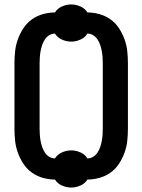

<svg xmlns="http://www.w3.org/2000/svg" viewBox="-20 -799 640 863"><path d="M300 44Q279 44 258.5 35Q238 26 227 8Q200 8 173 0.5Q146 -7 123.5 -23Q101 -39 85.5 -62.5Q70 -86 60.5 -112Q51 -138 48 -165.5Q45 -193 45 -221V-514Q45 -542 48 -569.5Q51 -597 60.5 -623Q70 -649 85.5 -672.5Q101 -696 123.5 -712Q146 -728 173 -735.5Q200 -743 227 -743Q238 -761 258.5 -770Q279 -779 300 -779Q321 -779 341.5 -770Q362 -761 373 -743Q400 -743 427 -735.5Q454 -728 476.5 -712Q499 -696 514.5 -672.5Q530 -649 539.5 -623Q549 -597 552 -569.5Q555 -542 555 -514V-221Q555 -193 552 -165.5Q549 -138 539.5 -112Q530 -86 514.5 -62.5Q499 -39 476.5 -23Q454 -7 427 0.5Q400 8 373 8Q362 26 341.5 35Q321 44 300 44ZM373 -87Q387 -87 399 -94.5Q411 -102 418.5 -113.5Q426 -125 430.5 -138.5Q435 -152 437.5 -165.5Q440 -179 441 -193Q442 -207 442 -221V-514Q442 -528 441 -542Q440 -556 437.5 -569.5Q435 -583 430.5 -596.5Q426 -610 418.5 -621.5Q411 -633 399 -640.5Q387 -648 373 -648Q362 -630 341.5 -621Q321 -612 300 -612Q279 -612 258.5 -621Q238 -630 227 -648Q213 -648 201 -640.5Q189 -633 181.5 -621.5Q174 -610 169.5 -596.5Q165 -583 162.5 -569.5Q160 -556 159 -542Q158 -528 158 -514V-221Q158 -207 159 -193Q160 -179 162.5 -165.5Q165 -152 169.5 -138.5Q174 -125 181.5 -113.5Q189 -102 201 -94.5Q213 -87 227 -87Q238 -105 258.5 -114Q279 -123 300 -123Q321 -123 341.5 -114Q362 -105 373 -87Z"/></svg>

Font: Iosevka HT Extrabold Extended
Style: Regular
Weight: 800
Width: 7
Monospace: yes
Designer: Belleve Invis
Foundry: Belleve Invis
Version: Version 32.3.0; ttfautohint (v1.8.4)